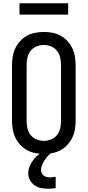

<svg xmlns="http://www.w3.org/2000/svg" viewBox="-20 -940 540 1183"><path d="M250 8Q223 8 196.5 3Q170 -2 146.5 -15Q123 -28 104.5 -48Q86 -68 74.5 -92Q63 -116 58.5 -143Q54 -170 54 -196V-539Q54 -565 58.5 -592Q63 -619 74.5 -643Q86 -667 104.5 -687Q123 -707 146.5 -720Q170 -733 196.5 -738Q223 -743 250 -743Q277 -743 303.5 -738Q330 -733 353.5 -720Q377 -707 395.5 -687Q414 -667 425.5 -643Q437 -619 441.5 -592Q446 -565 446 -539V-196Q446 -170 441.5 -143Q437 -116 425.5 -92Q414 -68 395.5 -48Q377 -28 353.5 -15Q330 -2 303.5 3Q277 8 250 8ZM250 -72Q273 -72 295 -81Q317 -90 331.5 -108.5Q346 -127 351 -150Q356 -173 356 -196V-539Q356 -562 351 -585Q346 -608 331.5 -626.5Q317 -645 295 -654Q273 -663 250 -663Q227 -663 205 -654Q183 -645 168.5 -626.5Q154 -608 149 -585Q144 -562 144 -539V-196Q144 -173 149 -150Q154 -127 168.5 -108.5Q183 -90 205 -81Q227 -72 250 -72ZM275 223Q253 223 231.5 218.5Q210 214 192.5 201.5Q175 189 164.5 169.5Q154 150 154 128Q154 108 161 89Q168 70 179.5 53.5Q191 37 205.5 23Q220 9 237 -2L247 -8H300V0Q286 9 275 21Q264 33 255 47Q246 61 239.5 76.5Q233 92 233 108Q233 118 237.5 127.5Q242 137 250 142.5Q258 148 268 150.5Q278 153 288 153Q297 153 305.5 151.5Q314 150 323 149V219Q311 221 299 222Q287 223 275 223ZM100 -850V-920H400V-850Z"/></svg>

Font: Iosevka SS18 Medium
Style: Regular
Weight: 500
Monospace: yes
Designer: Belleve Invis
Foundry: Belleve Invis
Version: Version 25.1.1; ttfautohint (v1.8.4)